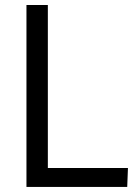

<svg xmlns="http://www.w3.org/2000/svg" viewBox="-20 -742 539 762"><path d="M85 0V-722.2H169.9V-75.2H487.8L484.9 0Z"/></svg>

Font: Oxygen-Regular
Style: Regular
Weight: 400
Designer: Vernon Adams
Foundry: Vernon Adams
Version: Version Release 0.2.3 webfont; ttfautohint (v0.93.3-1d66) -l